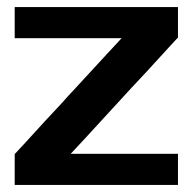

<svg xmlns="http://www.w3.org/2000/svg" viewBox="-20 -520 543 542"><path d="M482.4 -413.1Q482.4 -413.1 482.4 -456.1Q482.4 -500 482.4 -500Q482.4 -500 422.9 -500Q363.3 -500 286.1 -500Q252.9 -500 219.7 -500Q186.5 -500 156.2 -500Q99.6 -500 60.5 -500Q21.5 -500 21.5 -500Q21.5 -500 21.5 -456.1Q21.5 -412.1 21.5 -412.1Q21.5 -412.1 59.6 -412.1Q98.6 -412.1 149.4 -412.1Q210.9 -412.1 266.6 -412.1Q323.2 -412.1 323.2 -412.1Q323.2 -412.1 284.2 -370.1Q245.1 -328.1 194.3 -272.5Q172.9 -250 151.4 -225.6Q129.9 -202.1 109.4 -180.7Q72.3 -140.6 46.9 -112.3Q21.5 -85 21.5 -85Q21.5 -85 21.5 -85Q21.5 -85 21.5 -85Q21.5 -85 21.5 -41Q21.5 2 21.5 2Q21.5 2 80.1 2Q139.6 2 216.8 2Q250 2 283.2 2Q316.4 2 346.7 2Q403.3 2 442.4 2Q482.4 2 482.4 2Q482.4 2 482.4 -42Q482.4 -85.9 482.4 -85.9Q482.4 -85.9 443.4 -85.9Q404.3 -85.9 353.5 -85.9Q292 -85.9 236.3 -85.9Q179.7 -85.9 179.7 -85.9Q179.7 -85.9 218.8 -127.9Q257.8 -170.9 307.6 -224.6Q329.1 -248 351.6 -272.5Q373 -295.9 393.6 -317.4Q429.7 -357.4 456.1 -385.7Q481.4 -413.1 481.4 -413.1Q481.4 -413.1 481.4 -413.1Q482.4 -413.1 482.4 -413.1Z"/></svg>

Font: umazing
Style: Display
Weight: 400
Designer: umazing